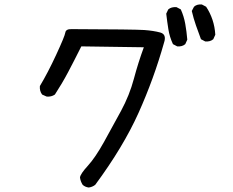

<svg xmlns="http://www.w3.org/2000/svg" viewBox="-20 -776 1040 857"><path d="M376 61Q360 59 349 49Q339 33 337 16Q339 0 372 -36Q405 -72 444 -142Q483 -212 520.5 -281.5Q558 -351 577.5 -424Q597 -497 622 -565L343 -569Q310 -503 283.5 -453Q257 -403 225 -354Q209 -343 188 -345L168 -354Q156 -370 158 -392Q193 -450 231 -532Q269 -614 271.5 -630.5Q274 -647 300 -646Q583 -645 624 -642Q665 -639 695 -631Q725 -623 712 -585Q667 -425 598.5 -272.5Q530 -120 405 49Q392 59 376 61ZM771 -569 752 -579Q737 -611 731.5 -645.5Q726 -680 722 -715L731 -734Q745 -746 768 -744L787 -734Q801 -703 807 -669Q813 -635 816 -599L807 -579Q793 -567 771 -569ZM896 -591 877 -601Q865 -633 854.5 -663Q844 -693 836 -727L846 -746Q859 -758 881 -756L900 -746Q918 -719 928.5 -687.5Q939 -656 941 -621L932 -601Q918 -589 896 -591Z"/></svg>

Font: Kosefont JP
Style: Regular
Weight: 400
Designer: Nozomi Seto 瀬戸のぞみ
Version: Version 3.00;June 19, 2020